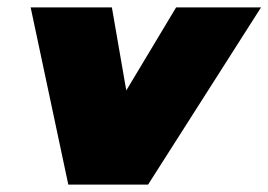

<svg xmlns="http://www.w3.org/2000/svg" viewBox="-20 -500 727 520"><path d="M63 -480H283L322 -255L457 -480H687L381 0H165Z"/></svg>

Font: Prompt Black
Style: Italic
Weight: 900
Italic angle: -12°
Designer: Katatrad Team
Foundry: CadsonDemak
Version: Version 1.001